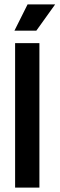

<svg xmlns="http://www.w3.org/2000/svg" viewBox="-20 -857 272 877"><path d="M49 0V-660H160V0ZM146 -717H46L106 -837H232Z"/></svg>

Font: Bricolage Grotesque 96pt Medium
Style: Regular
Weight: 500
Designer: Mathieu Triay
Foundry: Atelier Triay
Version: Version 1.001; ttfautohint (v1.8.4.7-5d5b);gftools[0.9.33.de